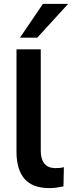

<svg xmlns="http://www.w3.org/2000/svg" viewBox="-20 -959 371 989"><path d="M235 10Q148 10 106.5 -37.5Q65 -85 65 -177V-705H190V-183Q190 -154 198.5 -133.5Q207 -113 224 -103Q241 -93 266 -93Q277 -93 288 -94Q299 -95 309 -98L307 1Q289 5 271.5 7.5Q254 10 235 10ZM83 -765 201 -939H331L172 -765Z"/></svg>

Font: Nunito Sans 12pt ExtraLight
Style: Regular
Weight: 200
Designer: Vernon Adams
Foundry: Vernon Adams
Version: Version 3.101;gftools[0.9.27]